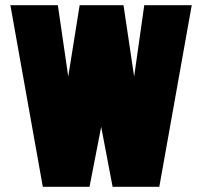

<svg xmlns="http://www.w3.org/2000/svg" viewBox="-20 -720 782 740"><path d="M456 -700H287L243 -425L203 -700H20L145 0H325L370 -231L414 0H594L719 -700H536L497 -425Z"/></svg>

Font: Advent Pro Black
Style: Regular
Weight: 900
Version: Version 3.000